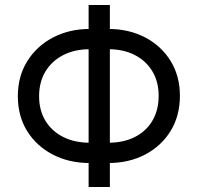

<svg xmlns="http://www.w3.org/2000/svg" viewBox="-20 -747 790 767"><path d="M412.1 -95.7H339.4Q256.3 -95.7 191.2 -129.4Q126 -163.1 88.6 -223.1Q51.3 -283.2 51.3 -362.8Q51.3 -442.4 89.1 -502.9Q127 -563.5 192.1 -597.4Q257.3 -631.3 337.9 -631.3H413.6Q494.6 -631.3 559.1 -597.9Q623.5 -564.5 661.1 -504.2Q698.7 -443.8 698.7 -364.3Q698.7 -284.2 661.6 -223.9Q624.5 -163.6 559.8 -129.6Q495.1 -95.7 412.1 -95.7ZM339.4 -176.8H412.1Q474.1 -176.8 519.3 -200Q564.5 -223.1 589.1 -265.4Q613.8 -307.6 613.8 -364.3Q613.8 -420.9 588.4 -462.6Q563 -504.4 518.3 -527.3Q473.6 -550.3 414.6 -550.3H337.9Q278.3 -550.3 232.9 -527.1Q187.5 -503.9 161.9 -461.9Q136.2 -419.9 136.2 -362.8Q136.2 -306.2 161.6 -264.4Q187 -222.7 232.7 -199.7Q278.3 -176.8 339.4 -176.8ZM418.9 -727.1V0H334V-727.1Z"/></svg>

Font: Sahel VF Regular
Style: Regular
Weight: 400
Foundry: Saber Rastikerdar (saber.rastikerdar@gmail.com)
Version: Version 3.4.0